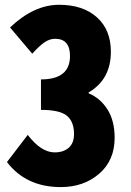

<svg xmlns="http://www.w3.org/2000/svg" viewBox="-20 -762 540 794"><path d="M231.4 11.7Q87.9 11.7 8.8 -91.8L94.7 -204.1Q150.4 -131.8 206.1 -131.8Q242.2 -131.8 264.2 -150.9Q286.1 -169.9 286.1 -208Q286.1 -258.8 256.8 -283.2Q227.5 -307.6 149.4 -307.6V-433.6Q269.5 -433.6 269.5 -530.3Q269.5 -601.6 208 -601.6Q185.5 -601.6 164.6 -587.4Q143.6 -573.2 113.3 -540L21.5 -648.4Q120.1 -742.2 224.6 -742.2Q323.2 -742.2 380.9 -690.4Q438.5 -638.7 438.5 -547.9Q438.5 -433.6 346.7 -379.9V-376Q394.5 -356.4 424.3 -309.6Q454.1 -262.7 454.1 -192.4Q454.1 -98.6 390.1 -43.5Q326.2 11.7 231.4 11.7Z"/></svg>

Font: Gen Shin Gothic Monospace Heavy
Style: Bold
Weight: 800
Designer: [Source Han Sans]
Ryoko NISHIZUKA  (kana & ideographs); Paul D. Hunt (Latin, Greek & Cyrillic); Wenlong ZHANG  (bopomofo
Version: Version 1.002.20150607